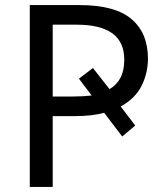

<svg xmlns="http://www.w3.org/2000/svg" viewBox="-20 -734 653 754"><path d="M561 -504Q561 -447 536 -397Q511 -347 454 -316L511 -241L460 -198L389 -291Q341 -278 274 -278H187V0H97V-714H293Q432 -714 496.5 -659Q561 -604 561 -504ZM187 -355H266Q287 -355 305 -356Q323 -357 340 -359L290 -425L345 -467L410 -384Q438 -400 453 -428.5Q468 -457 468 -500Q468 -637 282 -637H187Z"/></svg>

Font: Noto Sans
Style: Regular
Weight: 400
Designer: Monotype Design Team
Foundry: Monotype Imaging Inc.
Version: Version 1.902